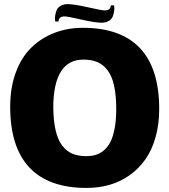

<svg xmlns="http://www.w3.org/2000/svg" viewBox="-20 -902 828 938"><path d="M311 -881.8Q341.8 -881.8 409.4 -866.5Q477.1 -851.1 491.2 -851.1Q521 -851.1 521 -876H537.1Q540 -863.3 537.8 -848.4Q535.6 -833.5 530.5 -820.8Q525.4 -808.1 511.2 -799.6Q497.1 -791 476.1 -791Q445.3 -791 377.7 -806.4Q310.1 -821.8 295.9 -821.8Q266.1 -821.8 266.1 -796.9H250Q247.1 -809.6 249.3 -824.5Q251.5 -839.4 256.6 -852.1Q261.7 -864.7 275.9 -873.3Q290 -881.8 311 -881.8ZM402.8 16.1Q217.8 16.1 123.8 -83.5Q29.8 -183.1 29.8 -380.9Q29.8 -474.6 57.6 -549.1Q85.4 -623.5 134 -670.4Q182.6 -717.3 246.6 -741.7Q310.5 -766.1 384.8 -766.1Q570.3 -766.1 664.1 -666.5Q757.8 -566.9 757.8 -369.1Q757.8 -293.9 739.7 -230.7Q721.7 -167.5 689.5 -122.3Q657.2 -77.1 612.8 -45.7Q568.4 -14.2 515.4 1Q462.4 16.1 402.8 16.1ZM400.9 -139.2Q425.8 -139.2 446 -144.8Q466.3 -150.4 485.8 -166Q505.4 -181.6 518.6 -206.8Q531.7 -231.9 539.8 -273.2Q547.9 -314.5 547.9 -369.1Q547.9 -437 537.1 -484.4Q526.4 -531.7 505.1 -559.3Q483.9 -586.9 455.3 -598.9Q426.8 -610.8 387.2 -610.8Q242.7 -610.8 240.2 -380.9Q240.7 -313 251.7 -265.6Q262.7 -218.3 283.9 -190.7Q305.2 -163.1 333.5 -151.1Q361.8 -139.2 400.9 -139.2Z"/></svg>

Font: Mayenne Sans Regular
Style: Regular
Weight: 600
Width: 6
Designer: Jérémy Landes — Studio Triple
Foundry: Jérémy Landes — Studio Triple
Version: Version 1.001;hotconv 1.0.109;makeotfexe 2.5.65596